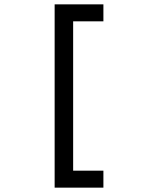

<svg xmlns="http://www.w3.org/2000/svg" viewBox="-20 -732 656 882"><path d="M231 -712H455V-634H316V52H455V130H231Z"/></svg>

Font: Overpass Mono
Style: Regular
Weight: 400
Monospace: yes
Designer: Delve Withrington, Dave Bailey
Foundry: Delve Fonts
Version: Version 1.000;DELV;Overpass